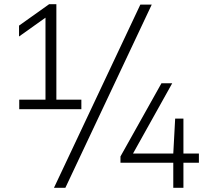

<svg xmlns="http://www.w3.org/2000/svg" viewBox="-20 -830 983 918"><path d="M72 -308V-353.5H197.5V-745.5L71 -655.5V-707.5L215 -810H249.5V-353.5H369V-308ZM238 68 651 -808H705.5L292.5 68ZM556 -52V-82L752 -432H803.5L616 -96H808.5L817.5 -263H857V-96H931V-52H857V68H808.5V-52Z"/></svg>

Font: Encode Sans SemiExpanded SemiExpanded Light
Style: Regular
Weight: 300
Width: 6
Designer: Multiple Designers
Foundry: Impallari Type
Version: Version 3.000; ttfautohint (v1.8.3) -l 8 -r 50 -G 200 -x 14 